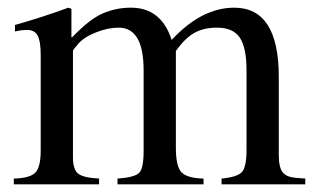

<svg xmlns="http://www.w3.org/2000/svg" viewBox="-20 -480 818 500"><path d="M775 0H557V-15Q599 -19 610.5 -32.5Q622 -46 622 -90V-296Q622 -356 604.5 -382Q587 -408 545 -408Q510 -408 485.5 -394Q461 -380 438 -347V-95Q438 -47 452.5 -31.5Q467 -16 510 -15V0H286V-15Q330 -18 342 -29.5Q354 -41 354 -86V-297Q354 -408 289 -408Q261 -408 229.5 -395.5Q198 -383 183 -365Q170 -350 170 -348V-70Q170 -38 184 -27.5Q198 -17 238 -15V0H16V-15Q58 -16 72 -30.5Q86 -45 86 -88V-336Q86 -373 78 -387.5Q70 -402 51 -402Q36 -402 19 -398V-415Q87 -434 158 -460L166 -457V-383H168Q213 -430 247.5 -445Q282 -460 321 -460Q400 -460 427 -376Q505 -460 590 -460Q706 -460 706 -280V-77Q706 -44 716 -31.5Q726 -19 749 -17L775 -15Z"/></svg>

Font: STIX MathJax Main
Style: Regular
Weight: 400
Designer: MicroPress Inc., with final additions and corrections provided by Coen Hoffman, Elsevier (retired)
Version: Version 1.1.1